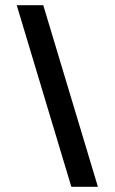

<svg xmlns="http://www.w3.org/2000/svg" viewBox="-20 -715 445 745"><path d="M147.9 -694.8 359.9 9.8H256.8L44.9 -694.8Z"/></svg>

Font: D-DIN-PRO
Style: Bold
Weight: 700
Designer: Charles Nix
Foundry: Datto Inc.
Version: Version 1.000;hotconv 1.0.109;makeotfexe 2.5.65596